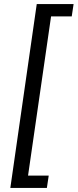

<svg xmlns="http://www.w3.org/2000/svg" viewBox="-20 -757 380 938"><path d="M159.5 -737H339.5L330.5 -677H229.5L117 101H218L209 161H30.5Z"/></svg>

Font: 1883 Sans
Style: Italic
Weight: 400
Italic angle: -8°
Designer: 1883 Sans project is a fork of Public Sans.
Version: Version 1.009